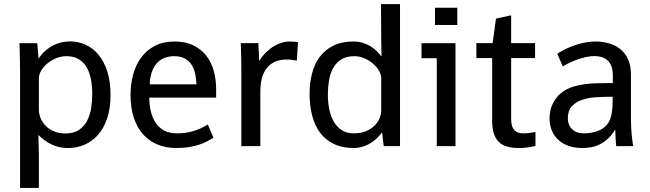

<svg xmlns="http://www.w3.org/2000/svg" viewBox="-20 -710 3160 933"><path d="M77.6 203.1V-351.1Q77.6 -373 77.1 -398.2Q76.7 -423.3 76.2 -445.3Q75.2 -470.7 74.7 -500H161.1L167.5 -425.3Q183.6 -449.2 202.6 -465.3Q221.7 -481.4 241.9 -491.2Q262.2 -501 282.2 -504.9Q302.2 -508.8 320.8 -508.8Q360.4 -508.8 396 -492.7Q431.6 -476.6 458.5 -444.3Q485.4 -412.1 501.2 -363.3Q517.1 -314.5 517.1 -249Q517.1 -183.1 500.7 -134.8Q484.4 -86.4 456.1 -54.4Q427.7 -22.5 390.4 -6.6Q353 9.3 311.5 9.3Q265.6 9.3 229.7 -8.5Q193.8 -26.4 166.5 -54.2L168.9 37.1V203.1ZM298.3 -61.5Q338.9 -61.5 364.3 -79.1Q389.6 -96.7 403.8 -124Q418 -151.4 423.1 -185.3Q428.2 -219.2 428.2 -252Q428.2 -290.5 421.9 -324.5Q415.5 -358.4 400.9 -383.3Q386.2 -408.2 362.3 -422.6Q338.4 -437 303.2 -437Q276.4 -437 252 -426.8Q227.5 -416.5 209.2 -400.9Q190.9 -385.3 179.9 -366.5Q168.9 -347.7 168.9 -330.1V-177.2Q168.9 -157.7 176.8 -137.2Q184.6 -116.7 200.7 -99.9Q216.8 -83 241 -72.3Q265.1 -61.5 298.3 -61.5Z M1017.6 -40.5Q1002 -31.2 984.6 -22.2Q967.3 -13.2 945.8 -6.3Q924.3 0.5 897.7 4.9Q871.1 9.3 837.4 9.3Q786.1 9.3 744.9 -7.8Q703.6 -24.9 674.6 -57.9Q645.5 -90.8 629.9 -138.9Q614.3 -187 614.3 -249Q614.3 -300.8 627 -347.7Q639.6 -394.5 665.8 -430.2Q691.9 -465.8 732.4 -487.1Q772.9 -508.3 828.6 -508.3Q881.3 -508.3 919.4 -489.7Q957.5 -471.2 982.2 -439.7Q1006.8 -408.2 1018.6 -366Q1030.3 -323.7 1030.3 -276.4V-235.8H705.1Q705.6 -202.1 712.6 -170.7Q719.7 -139.2 735.4 -115Q751 -90.8 776.4 -76.4Q801.8 -62 839.4 -62Q884.3 -62 920.7 -73.2Q957 -84.5 989.7 -105ZM826.7 -437Q803.2 -437 783 -429.9Q762.7 -422.9 747.3 -408Q731.9 -393.1 721.9 -370.4Q711.9 -347.7 708.5 -316.4Q708 -314 708 -309.6Q708 -305.2 708 -300.3H934.6Q933.6 -327.1 928.2 -352.1Q922.9 -377 910.6 -395.8Q898.4 -414.6 877.9 -425.8Q857.4 -437 826.7 -437Z M1152.8 -371.6Q1152.8 -377.9 1152.6 -394Q1152.3 -410.2 1152.1 -429.2Q1151.9 -448.2 1151.1 -469Q1150.4 -489.7 1149.9 -500.5H1235.4L1239.7 -413.6Q1255.9 -439.5 1274.9 -457.5Q1293.9 -475.6 1313.2 -486.8Q1332.5 -498 1351.1 -503.2Q1369.6 -508.3 1385.3 -508.3Q1395 -508.3 1406.5 -507.6Q1418 -506.8 1428.2 -505.4L1422.4 -415.5Q1409.2 -418 1397.5 -419.4Q1385.7 -420.9 1373.5 -420.9Q1339.4 -420.9 1314.9 -409.4Q1290.5 -397.9 1275.1 -377.4Q1259.8 -356.9 1252.4 -328.6Q1245.1 -300.3 1245.1 -266.1V0H1152.8Z M1923.8 0H1844.7Q1842.8 -14.6 1841.3 -27.3Q1839.8 -38.6 1838.9 -49.6Q1837.9 -60.5 1836.9 -66.9Q1821.3 -46.4 1804.2 -31.7Q1787.1 -17.1 1769.3 -8.1Q1751.5 1 1734.1 5.1Q1716.8 9.3 1700.7 9.3Q1642.6 9.3 1601.3 -11Q1560.1 -31.2 1534.2 -66.7Q1508.3 -102.1 1496.3 -150.4Q1484.4 -198.7 1484.4 -254.9Q1484.4 -306.6 1496.1 -352.5Q1507.8 -398.4 1533.4 -433.1Q1559.1 -467.8 1599.6 -488Q1640.1 -508.3 1697.3 -508.3Q1722.2 -508.3 1742.7 -502Q1763.2 -495.6 1780 -485.4Q1796.9 -475.1 1810.3 -461.9Q1823.7 -448.7 1834 -435.1L1832.5 -516.1L1831.5 -689.9H1923.8ZM1832.5 -331.1Q1832.5 -347.7 1821.8 -366.2Q1811 -384.8 1792.7 -400.6Q1774.4 -416.5 1750.7 -426.8Q1727.1 -437 1701.7 -437Q1662.6 -437 1637.7 -420.9Q1612.8 -404.8 1598.6 -378.9Q1584.5 -353 1578.9 -319.6Q1573.2 -286.1 1573.2 -252Q1573.2 -214.4 1579.8 -180.2Q1586.4 -146 1601.6 -119.6Q1616.7 -93.3 1640.4 -77.6Q1664.1 -62 1698.7 -62Q1733.9 -62 1759.3 -73Q1784.7 -84 1800.8 -100.3Q1816.9 -116.7 1824.7 -135.7Q1832.5 -154.8 1832.5 -171.4Z M2193.4 0H2102.5V-427.2H2028.3V-500H2193.4ZM2202.1 -672.4V-588.4H2093.8V-672.4Z M2524.4 -62Q2538.1 -62 2554.4 -64Q2570.8 -65.9 2582 -68.4V-1Q2566.9 2.9 2545.2 6.1Q2523.4 9.3 2501.5 9.3Q2471.7 9.3 2447.5 3.2Q2423.3 -2.9 2406.5 -18.1Q2389.6 -33.2 2380.6 -58.8Q2371.6 -84.5 2371.6 -123V-427.7H2294.9V-500.5H2374L2390.1 -619.6L2463.9 -635.7V-500.5H2580.1V-427.7H2463.9V-133.8Q2463.9 -119.6 2466.1 -106.4Q2468.3 -93.3 2474.9 -83.5Q2481.4 -73.7 2493.2 -67.9Q2504.9 -62 2524.4 -62Z M2688 -448.7Q2707.5 -461.9 2730.2 -472.7Q2752.9 -483.4 2777.1 -491.5Q2801.3 -499.5 2825.7 -503.9Q2850.1 -508.3 2873 -508.3Q2908.2 -508.3 2939.7 -499.3Q2971.2 -490.2 2994.9 -470.9Q3018.6 -451.7 3032.2 -421.4Q3045.9 -391.1 3045.9 -348.1V-147Q3045.9 -113.8 3047.4 -86.9Q3048.8 -60.1 3051.3 -40.5Q3053.7 -17.6 3057.1 0H2974.6Q2973.1 -8.3 2971.9 -30.8Q2970.7 -53.2 2969.7 -81.1Q2953.6 -53.7 2934.6 -36.4Q2915.5 -19 2895 -8.8Q2874.5 1.5 2853 5.4Q2831.5 9.3 2810.5 9.3Q2773.9 9.3 2744.1 -0.7Q2714.4 -10.7 2693.6 -29.8Q2672.9 -48.8 2661.6 -75.7Q2650.4 -102.5 2650.4 -136.2Q2650.4 -152.3 2654.1 -170.4Q2657.7 -188.5 2666 -206.1Q2674.3 -223.6 2688 -239.7Q2701.7 -255.9 2721.7 -268.6Q2743.2 -282.2 2769 -289.8Q2794.9 -297.4 2822.5 -301Q2850.1 -304.7 2877.9 -305.4Q2905.8 -306.2 2931.6 -306.2H2958V-342.3Q2958 -369.1 2951.2 -387.5Q2944.3 -405.8 2932.1 -416.7Q2919.9 -427.7 2903.8 -432.6Q2887.7 -437.5 2869.6 -437.5Q2849.6 -437.5 2828.1 -432.9Q2806.6 -428.2 2786.1 -420.9Q2765.6 -413.6 2747.3 -404.8Q2729 -396 2714.8 -387.2ZM2928.2 -102.5Q2937.5 -113.3 2943.1 -126.5Q2948.7 -139.6 2951.9 -156.2Q2955.1 -172.9 2956.3 -193.4Q2957.5 -213.9 2957.5 -239.7H2943.4Q2909.7 -239.7 2873.8 -237.3Q2837.9 -234.9 2807.9 -224.6Q2777.8 -214.4 2758.5 -193.1Q2739.3 -171.9 2739.3 -134.8Q2739.3 -121.1 2743.7 -108.2Q2748 -95.2 2757.6 -85Q2767.1 -74.7 2781.5 -68.4Q2795.9 -62 2816.4 -62Q2851.6 -62 2881.3 -72.3Q2911.1 -82.5 2928.2 -102.5Z"/></svg>

Font: Shanti
Style: Regular
Weight: 400
Designer: vernon adams
Foundry: vernon adams
Version: Version 1.000